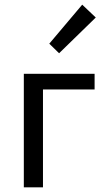

<svg xmlns="http://www.w3.org/2000/svg" viewBox="-20 -802 451 822"><path d="M82 0V-486H385V-419H164V0ZM233 -574 191 -615 332 -782 390 -727Z"/></svg>

Font: Giro Regular
Style: Regular
Weight: 400
Designer: Paul D. Hunt
Foundry: Adobe Systems Incorporated
Version: Version 1.000;PS 1.0;hotconv 1.0.88;makeotf.lib2.5.647800